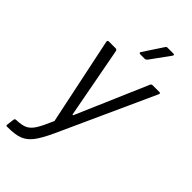

<svg xmlns="http://www.w3.org/2000/svg" viewBox="-280 -764 1025 1025"><g transform="rotate(45 232.5 -252.0)"><path d="M6 190 11 150Q11 146 14 143Q17 140 22 140H25Q63 139 85.5 128.5Q108 118 126 90Q144 62 169 3Q170 1 170.5 -0.5Q171 -2 170 -3L67 -495V-497Q67 -506 76 -506H127Q135 -506 138 -498L214 -94Q215 -92 217 -92Q219 -92 220 -94L394 -498Q395 -502 399 -504Q403 -506 406 -506H457Q468 -506 463 -495L218 44Q187 111 162.5 143Q138 175 106 187.5Q74 200 18 200H11Q4 200 6 190ZM237 -588 309 -697Q312 -704 321 -704H365Q371 -704 372 -700.5Q373 -697 369 -692L290 -583Q283 -576 277 -576H242Q237 -576 235 -579.5Q233 -583 237 -588Z"/></g></svg>

Font: Barlow
Style: Italic
Weight: 400
Italic angle: -7°
Designer: Jeremy Tribby
Foundry: Tribby Type
Version: Version 1.408